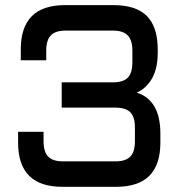

<svg xmlns="http://www.w3.org/2000/svg" viewBox="-20 -720 698 740"><path d="M49.8 -211.9H147.9V-174.8Q147.9 -135.3 165.5 -116.7Q183.1 -98.1 223.1 -98.1H424.8Q464.8 -98.1 482.4 -116.7Q500 -135.3 500 -174.8V-229Q500 -269 482.4 -287.1Q464.8 -305.2 424.8 -305.2H217.8V-402.8H421.9Q458.5 -404.3 474.4 -422.6Q490.2 -440.9 490.2 -479V-524.9Q490.2 -564.9 472.4 -583.5Q454.6 -602.1 415 -602.1H232.9Q193.4 -602.1 175.8 -583.5Q158.2 -564.9 158.2 -524.9V-487.8H60.1V-529.8Q60.1 -700.2 230 -700.2H418Q504.4 -700.2 546.1 -658.2Q587.9 -616.2 587.9 -529.8V-517.1Q587.9 -458 567.1 -419.7Q546.4 -381.3 506.8 -362.8Q551.3 -349.6 574.7 -310.1Q598.1 -270.5 598.1 -205.1V-169.9Q598.1 0 428.2 0H220.2Q49.8 0 49.8 -169.9Z"/></svg>

Font: Aldrich
Style: Regular
Weight: 400
Designer: Matthew Desmond
Foundry: Matthew Desmond
Version: Version 1.001 2011